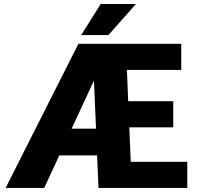

<svg xmlns="http://www.w3.org/2000/svg" viewBox="-20 -927 980 947"><path d="M903.8 0H465.8L459 -160.6H272.5L198.2 0H7.8L366.7 -710.9H874V-582H606L612.3 -427.7H834.5V-298.8H617.7L625 -128.9H903.8ZM333.5 -292.5H453.6L443.4 -529.8ZM476.6 -907.2H650.4L514.6 -753.9H380.4Z"/></svg>

Font: Roboto
Style: Regular
Weight: 900
Designer: Google
Version: Version 2.001171; 2014